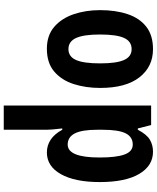

<svg xmlns="http://www.w3.org/2000/svg" viewBox="74 -670 836 1024"><g transform="rotate(90 492.0 -158.0)"><path d="M449 -274Q449 -198 428.5 -133.5Q408 -69 362 -29.5Q316 10 240 10Q169 10 123.5 -29Q78 -68 56 -132.5Q34 -197 34 -274Q34 -357 55.5 -421Q77 -485 123 -520.5Q169 -556 242 -556Q336 -556 392.5 -483.5Q449 -411 449 -274ZM164 -273Q164 -187 182.5 -146Q201 -105 242 -105Q282 -105 300 -145.5Q318 -186 318 -274Q318 -361 300 -401.5Q282 -442 242 -442Q201 -442 182.5 -402Q164 -362 164 -273Z M789 -556Q864 -556 907.5 -482.5Q951 -409 951 -272Q951 -140 909 -65Q867 10 793 10Q756 10 725.5 -10Q695 -30 672 -72H665Q669 -40 670.5 -19.5Q672 1 672 10V240H543V-546H647L665 -475H672Q697 -523 725.5 -539.5Q754 -556 789 -556ZM751 -448Q710 -448 691 -410Q672 -372 672 -287V-259Q672 -177 691.5 -139Q711 -101 751 -101Q820 -101 820 -271Q820 -360 804 -404Q788 -448 751 -448Z"/></g></svg>

Font: Noto Sans Gujarati ExtraCondensed
Style: Bold
Weight: 700
Width: 2
Designer: Jelle Bosma - Monotype Design Team, Universal Thirst
Foundry: Monotype Imaging Inc.
Version: Version 2.106; ttfautohint (v1.8.4.7-5d5b)